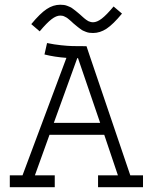

<svg xmlns="http://www.w3.org/2000/svg" viewBox="-20 -783 640 803"><path d="M231.9 -717.8Q215.3 -717.8 195.6 -702.6Q175.8 -687.5 146 -651.9L110.8 -682.1Q147.9 -727.1 175.3 -745.1Q202.6 -763.2 231.9 -763.2Q240.2 -763.2 247.6 -762.2Q254.9 -761.2 262 -758.3Q269 -755.4 273.7 -753.4Q278.3 -751.5 285.2 -746.1Q292 -740.7 294.9 -738.8Q297.9 -736.8 305.4 -730.2Q313 -723.6 314.9 -722.2Q316.9 -720.2 323.5 -714.4Q330.1 -708.5 332.5 -706.5Q335 -704.6 340.3 -700.4Q345.7 -696.3 349.4 -694.6Q353 -692.9 358.4 -691.4Q363.8 -689.9 369.1 -689.9Q385.7 -689.9 405.5 -705.1Q425.3 -720.2 455.1 -755.9L490.2 -726.1Q453.1 -681.2 425.8 -663.1Q398.4 -645 369.1 -645Q360.8 -645 353.5 -646Q346.2 -647 339.1 -649.9Q332 -652.8 327.4 -654.8Q322.8 -656.7 315.9 -662.1Q309.1 -667.5 306.2 -669.4Q303.2 -671.4 295.7 -678Q288.1 -684.6 286.1 -686Q284.2 -688 278.8 -692.9Q273.4 -697.8 271.2 -699.5Q269 -701.2 264.4 -705.1Q259.8 -709 256.6 -710.4Q253.4 -711.9 249.3 -714.1Q245.1 -716.3 240.7 -717Q236.3 -717.8 231.9 -717.8ZM578.1 -49.8V0H390.1V-49.8H473.1L416 -219.2H187L126 -49.8H209V0H21V-49.8H74.2L257.8 -541Q209 -544.4 166 -555.2L176.8 -603Q207 -596.7 235.4 -593.8Q263.7 -590.8 283 -590.3Q302.2 -589.8 341.8 -589.8L353 -556.2L524.9 -49.8ZM398.9 -269 306.2 -540H303.2L205.1 -269Z"/></svg>

Font: Compagnon Roman
Style: Regular
Weight: 400
Designer: Juliette Duhe, Lea Pradine
Foundry: Velvetyne Type Foundry
Version: Version 1.000;PS 001.000;hotconv 1.0.88;makeotf.lib2.5.64775